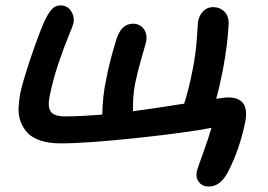

<svg xmlns="http://www.w3.org/2000/svg" viewBox="-20 -534 985 706"><path d="M748 151.9Q724.1 151.9 711.7 135.7Q699.2 119.6 703.1 99.1Q706.5 84 726.1 30.8Q745.6 -22.5 757.8 -64Q671.4 -46.9 485.4 -26.9Q299.3 -6.8 202.1 -6.8Q160.2 -6.8 129.4 -17.1Q98.6 -27.3 82 -44.7Q65.4 -62 56.4 -85.4Q47.4 -108.9 48.3 -135.3Q49.3 -161.6 54.2 -189.9Q63 -231.9 92 -318.4Q121.1 -404.8 142.1 -453.1Q155.8 -482.9 169.2 -498.5Q182.6 -514.2 202.1 -514.2Q227.5 -514.2 241.2 -493.4Q254.9 -472.7 250 -448.2Q248 -439 231.4 -399.4Q214.8 -359.9 194.6 -299.8Q174.3 -239.7 162.1 -178.2Q154.8 -141.1 166.7 -123.5Q178.7 -106 220.2 -106Q273.9 -106 356 -112.8Q357.4 -182.1 370.1 -240.2Q380.9 -301.3 408.2 -390.1Q426.3 -446.8 469.2 -446.8Q494.1 -446.8 508.5 -427.7Q522.9 -408.7 517.1 -378.9Q515.6 -373 500.5 -320.8Q485.4 -268.6 477.1 -228Q467.3 -177.7 469.2 -125Q532.7 -133.3 657.2 -152.8Q674.3 -205.1 689 -280.8Q699.7 -334.5 704.1 -394.5L708 -454.1Q712.4 -478 727.3 -492.9Q742.2 -507.8 763.2 -507.8Q788.1 -507.8 804.7 -491.7Q821.3 -475.6 820.8 -445.8Q816.9 -367.7 798.8 -272.9Q785.2 -206.1 774.9 -170.9Q808.1 -175.8 817.9 -175.8Q899.4 -175.8 881.8 -85.9Q861.3 15.6 817.9 99.1Q790 151.9 748 151.9Z"/></svg>

Font: Shantell Sans Irregular
Style: Italic
Weight: 500
Italic angle: -11.31°
Designer: Stephen Nixon, Anya Danilova, Shantell Martin
Foundry: Arrow Type
Version: Version 1.006;[9816181b4]